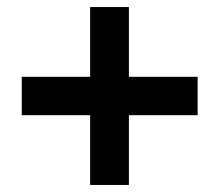

<svg xmlns="http://www.w3.org/2000/svg" viewBox="-20 -606 624 547"><path d="M543 -277.8H347.2V-79.1H236.8V-277.8H42V-387.2H236.8V-585.9H347.2V-387.2H543Z"/></svg>

Font: Libra Sans Modern
Style: Bold
Weight: 700
Foundry: Stefan Peev, Context Ltd
Version: Version 1.000